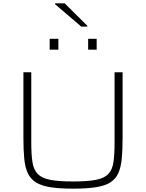

<svg xmlns="http://www.w3.org/2000/svg" viewBox="-20 -1120 873 1148"><path d="M417 8Q336 8 282 -0.5Q228 -9 195.5 -29Q163 -49 146.5 -84Q130 -119 125 -171Q120 -223 120 -296V-688H167V-266Q167 -196 174 -151Q181 -106 205 -80.5Q229 -55 279 -45Q329 -35 417 -35Q505 -35 555 -45Q605 -55 628.5 -80.5Q652 -106 658.5 -151Q665 -196 665 -266V-688H713V-296Q713 -223 708 -171Q703 -119 687 -84Q671 -49 639 -29Q607 -9 553 -0.5Q499 8 417 8ZM277 -823V-888H329V-823ZM507 -823V-888H558V-823ZM466 -961 309 -1095V-1100H367L502 -966V-961Z"/></svg>

Font: Saira Expanded ExtraLight
Style: Regular
Weight: 250
Width: 7
Designer: Hector Gatti with collaboration of the Omnibus-Type team
Foundry: Omnibus-Type
Version: Version 1.101